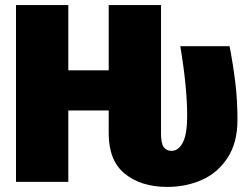

<svg xmlns="http://www.w3.org/2000/svg" viewBox="-20 -716 980 756"><path d="M915 -244Q915 -154 876 -94.5Q837 -35 774.5 -7.5Q712 20 639 20Q536 20 472 -31.5Q408 -83 408 -191V-281H249V0H43V-696H249V-439H408V-696H614V-190Q614 -152 624.5 -137Q635 -122 655 -122Q683 -122 700 -155Q717 -188 717 -259Q717 -372 690 -534H884Q898 -461 906.5 -391.5Q915 -322 915 -244Z"/></svg>

Font: FiraGO Heavy
Style: Regular
Weight: 900
Designer: bBox Type
Foundry: bBox Type GmbH
Version: Version 1.001